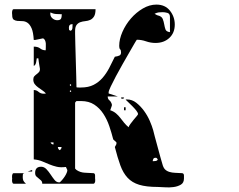

<svg xmlns="http://www.w3.org/2000/svg" viewBox="-20 -787 1040 836"><path d="M460 -307Q475 -302 485.5 -293Q496 -284 504 -273.5Q512 -263 520.5 -252.5Q529 -242 540 -233Q541 -238 547.5 -247Q554 -256 561.5 -265Q569 -274 575 -281Q581 -288 581 -290Q581 -296 573.5 -305.5Q566 -315 556 -325Q546 -335 537.5 -343Q529 -351 527 -353Q529 -354 533 -354Q555 -354 573.5 -339.5Q592 -325 607 -304.5Q622 -284 632 -261Q642 -238 647 -220Q648 -214 654 -192.5Q660 -171 666.5 -146.5Q673 -122 679 -100.5Q685 -79 687 -73Q691 -57 698.5 -49.5Q706 -42 717.5 -38.5Q729 -35 743 -34.5Q757 -34 773 -33Q781 -32 781 -22.5Q781 -13 781 -10Q781 9 767.5 17Q754 25 735.5 27.5Q717 30 698 28.5Q679 27 667 27Q617 27 586 17.5Q555 8 535.5 -13Q516 -34 504 -67Q492 -100 480 -147Q481 -148 483.5 -153Q486 -158 487 -160V-167Q485 -168 480 -173.5Q475 -179 473 -180Q466 -208 456 -237.5Q446 -267 430 -291.5Q414 -316 390.5 -331.5Q367 -347 333 -347H313Q312 -346 309.5 -343.5Q307 -341 307 -340V-53L313 -47Q329 -36 349 -35Q369 -34 387 -33Q394 -32 394 -22.5Q394 -13 394 -10Q394 -10 394.5 -6Q395 -2 394.5 2Q394 6 392 9.5Q390 13 387 13H164Q164 4 159 -1Q154 -6 148.5 -10Q143 -14 138 -19Q133 -24 133 -34Q133 -61 159 -61Q172 -61 182 -50.5Q192 -40 200.5 -27Q209 -14 217.5 -3.5Q226 7 237 7H240Q244 4 250.5 -3.5Q257 -11 262.5 -19.5Q268 -28 271 -36Q274 -44 273 -47L267 -60Q244 -57 227 -61Q210 -65 194.5 -71.5Q179 -78 163.5 -84.5Q148 -91 127 -93V-395Q139 -395 148 -387Q157 -379 170 -379Q177 -379 180 -380Q174 -387 164.5 -393.5Q155 -400 146 -406.5Q137 -413 131 -421Q125 -429 125 -441Q125 -450 129.5 -455Q134 -460 139.5 -464Q145 -468 149.5 -473Q154 -478 154 -486L153 -493Q152 -498 151 -504Q150 -510 149 -517L147 -533H140Q140 -530 137.5 -516.5Q135 -503 127 -500V-584Q145 -584 155 -576Q165 -568 179 -568Q179 -574 179.5 -582Q180 -590 179.5 -597.5Q179 -605 176 -611.5Q173 -618 167 -620L133 -613H127Q125 -647 117.5 -664Q110 -681 99.5 -688Q89 -695 77 -695Q65 -695 55.5 -696Q46 -697 39.5 -701.5Q33 -706 33 -723Q33 -724 32.5 -727.5Q32 -731 32.5 -735.5Q33 -740 34.5 -743.5Q36 -747 40 -747H396Q396 -726 389.5 -715.5Q383 -705 373 -700.5Q363 -696 351.5 -695Q340 -694 330 -690.5Q320 -687 313.5 -678.5Q307 -670 307 -652V-640Q307 -627 308 -594Q309 -561 310 -523.5Q311 -486 312 -453Q313 -420 313 -407Q316 -406 323.5 -406Q331 -406 333 -406Q365 -406 387.5 -417.5Q410 -429 426.5 -448Q443 -467 455.5 -491Q468 -515 480 -540Q494 -542 500.5 -545.5Q507 -549 507 -559Q507 -569 503 -572.5Q499 -576 499 -587Q499 -616 513 -648Q527 -680 550 -706.5Q573 -733 602 -750Q631 -767 661 -767Q699 -767 720 -740.5Q741 -714 741 -680Q741 -644 717.5 -622Q694 -600 657 -600Q636 -600 616 -607Q596 -614 576 -614Q575 -614 566 -598.5Q557 -583 543.5 -559.5Q530 -536 514 -508Q498 -480 484.5 -454.5Q471 -429 462 -410Q453 -391 453 -385V-380L493 -367H449Q449 -356 456 -350.5Q463 -345 467 -333V-327ZM720 -713Q720 -728 708.5 -731Q697 -734 688 -734Q678 -734 670.5 -733Q663 -732 653 -727Q655 -726 660 -723Q665 -720 667 -720Q684 -716 688.5 -704.5Q693 -693 695 -681Q697 -669 700.5 -659Q704 -649 720 -647ZM249 -725Q237 -725 224 -726Q211 -727 200 -733Q199 -731 199 -727Q199 -715 208.5 -707Q218 -699 229 -699Q242 -699 245.5 -705.5Q249 -712 249 -725ZM296 -682Q280 -682 280 -667Q280 -662 280.5 -658.5Q281 -655 287 -653Q295 -655 295.5 -667Q296 -679 296 -682ZM287 -413Q290 -414 290 -416.5Q290 -419 287 -420Q284 -421 284 -417Q284 -413 287 -413ZM287 -387Q290 -387 290 -390Q290 -393 287 -393Q284 -394 284 -390Q284 -386 287 -387ZM520 -360Q518 -357 513 -357Q508 -357 507 -360Q505 -363 513.5 -363Q522 -363 520 -360ZM520 -307V-320H527V-307ZM213 -167H200Q204 -158 213 -158ZM232 -147Q232 -138 240 -133Q248 -138 248 -147ZM657 -100Q650 -100 647.5 -95Q645 -90 645 -85Q650 -85 657.5 -86Q665 -87 667 -93Q663 -99 660 -100ZM100 -40 120 -47V-40ZM40 13Q36 13 34.5 9.5Q33 6 32.5 2Q32 -2 32.5 -6Q33 -10 33 -10Q33 -10 32.5 -14Q32 -18 32.5 -22Q33 -26 34.5 -29.5Q36 -33 40 -33H87Q80 -32 79.5 -26.5Q79 -21 79 -16Q79 -7 81.5 -1Q84 5 93 13Z"/></svg>

Font: Genkaimincho
Style: Regular
Weight: 800
Designer: Dr. Ken Lunde (project architect, glyph set definition & overall production); Masataka HATTORI \u670D \u90E8 \u6B63 \u8C
Foundry: Adobe Systems Incorporated
Version: Version 1.00